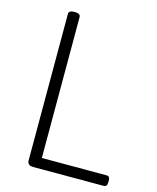

<svg xmlns="http://www.w3.org/2000/svg" viewBox="-137 -1047 933 1140"><g transform="rotate(15 330.0 -476.5)"><path d="M178 0Q142 0 142 -32V-930Q142 -942 151 -947.5Q160 -953 178 -953Q196 -953 205 -947.5Q214 -942 214 -930V-65H611Q623 -65 628 -58Q633 -51 633 -33Q633 -15 628 -7.5Q623 0 611 0Z"/></g></svg>

Font: Playwrite US Modern Light
Style: Regular
Weight: 300
Designer: Veronika Burian, José Scaglione
Foundry: TypeTogether
Version: Version 1.003